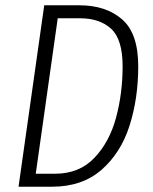

<svg xmlns="http://www.w3.org/2000/svg" viewBox="-20 -705 576 725"><path d="M502 -455Q502 -333 469 -230Q436 -127 363 -63.5Q290 0 177 0H50L147 -685H280Q380 -685 441 -632Q502 -579 502 -455ZM198 -636 115 -49H188Q279 -49 336 -108.5Q393 -168 418 -260Q443 -352 443 -455Q443 -556 400 -596Q357 -636 282 -636Z"/></svg>

Font: Fira Sans Extra Condensed Light
Style: Italic
Weight: 300
Width: 3
Italic angle: -8°
Designer: Carrois Corporate & Edenspiekermann AG
Foundry: Carrois Corporate GbR & Edenspiekermann AG
Version: Version 4.203